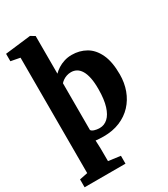

<svg xmlns="http://www.w3.org/2000/svg" viewBox="-251 -933 1128 1287"><g transform="rotate(-30 313.0 -289.0)"><path d="M10 242V181L72.5 168.5V-725L1.5 -738.5V-796L198.5 -819.5H200.5L233 -800V-508.5Q248.5 -524.5 270.2 -538.5Q292 -552.5 319.5 -561.2Q347 -570 378 -570Q438 -570 486.8 -542.2Q535.5 -514.5 564.2 -454.2Q593 -394 593 -296Q593 -231 572.5 -175Q552 -119 513 -77.2Q474 -35.5 418.2 -12.2Q362.5 11 292.5 11Q276 11 260.2 10Q244.5 9 230.5 7.5L233 67.5L233.5 168.5L326.5 181V242ZM297.5 -51Q333 -51 360.2 -75.8Q387.5 -100.5 403.2 -151Q419 -201.5 419.5 -279Q420 -331.5 412.5 -368.2Q405 -405 391 -428Q377 -451 358 -461.5Q339 -472 316 -472Q298 -472 281.8 -466.5Q265.5 -461 253 -452.2Q240.5 -443.5 233 -434.5V-73Q237.5 -63.5 255.8 -57.2Q274 -51 297.5 -51Z"/></g></svg>

Font: Merriweather Light 18pt Black
Style: Regular
Weight: 900
Version: Version 2.100